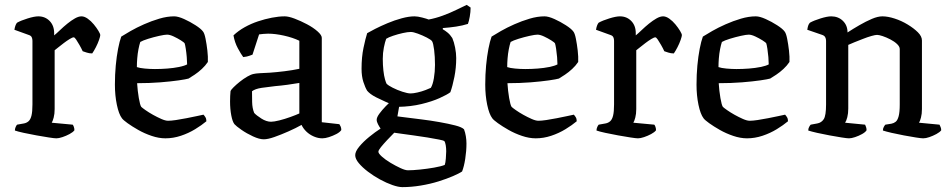

<svg xmlns="http://www.w3.org/2000/svg" viewBox="-20 -567 3899 787"><path d="M211 0Q203 0 180.5 -3.5Q158 -7 130 -12Q102 -17 77 -22.5Q52 -28 41 -32Q41 -39 44 -46Q47 -53 50 -56L78 -61Q89 -63 97 -70Q105 -77 109 -93Q113 -109 113 -139V-400Q113 -408 110 -414.5Q107 -421 97 -424L39 -445Q41 -457 44 -464Q47 -471 50 -474Q66 -483 93.5 -491.5Q121 -500 137 -500Q165 -500 183.5 -481Q202 -462 202 -431V-422Q212 -430 226 -443.5Q240 -457 256 -470Q272 -483 287 -491.5Q302 -500 314 -500Q326 -500 339.5 -490.5Q353 -481 364.5 -467Q376 -453 383.5 -440.5Q391 -428 391 -423Q391 -418 386 -403.5Q381 -389 373 -373.5Q365 -358 358 -348Q346 -348 335.5 -351.5Q325 -355 319 -357Q313 -370 305.5 -383Q298 -396 292 -405Q286 -414 282 -414Q277 -414 265.5 -407Q254 -400 241.5 -390.5Q229 -381 218.5 -372.5Q208 -364 204 -361V-120Q204 -100 200 -85Q196 -70 192 -64L278 -56Q280 -54 282.5 -47.5Q285 -41 285 -33Q279 -25 265 -17.5Q251 -10 236 -5Q221 0 211 0Z M658 0Q631 0 601.5 -10Q572 -20 546.5 -34.5Q521 -49 503 -62Q485 -75 480 -82Q467 -99 459 -137.5Q451 -176 451 -220Q451 -261 454.5 -298.5Q458 -336 464 -367Q470 -398 477 -417Q491 -426 515.5 -440Q540 -454 570.5 -467.5Q601 -481 633 -490.5Q665 -500 694 -500Q710 -500 734.5 -489Q759 -478 781.5 -463.5Q804 -449 812 -438Q818 -431 822.5 -408.5Q827 -386 830 -360Q833 -334 832 -313Q822 -298 807.5 -284.5Q793 -271 778 -261Q763 -251 753 -245Q743 -242 712 -237.5Q681 -233 637 -229.5Q593 -226 542 -226Q544 -194 549 -165Q554 -136 559 -129Q563 -125 576.5 -115.5Q590 -106 607 -96.5Q624 -87 641 -79.5Q658 -72 669 -72Q681 -72 701.5 -75Q722 -78 744.5 -82.5Q767 -87 786 -91Q805 -95 814 -97Q818 -93 822 -86.5Q826 -80 826 -70Q807 -54 780 -37.5Q753 -21 721.5 -10.5Q690 0 658 0ZM615 -284Q640 -284 666 -286Q692 -288 714 -292.5Q736 -297 747 -303Q747 -315 745.5 -333Q744 -351 741.5 -367Q739 -383 737 -389Q735 -393 721.5 -401.5Q708 -410 692 -417.5Q676 -425 665 -425Q655 -425 632.5 -420Q610 -415 587.5 -408Q565 -401 555 -395Q551 -383 547.5 -365Q544 -347 542.5 -327.5Q541 -308 541 -292Q552 -288 573.5 -286Q595 -284 615 -284Z M1061 4Q1043 4 1017 -8Q991 -20 969.5 -35Q948 -50 941 -58Q933 -68 928 -94Q923 -120 923 -151Q923 -163 923.5 -173.5Q924 -184 925 -194Q927 -199 937.5 -209.5Q948 -220 963 -232Q978 -244 993.5 -253Q1009 -262 1020 -264Q1028 -266 1045.5 -267Q1063 -268 1085 -269Q1099 -270 1114.5 -271.5Q1130 -273 1146 -275Q1162 -277 1177.5 -279.5Q1193 -282 1207 -285V-400Q1180 -413 1144 -421Q1108 -429 1079 -429Q1069 -429 1059.5 -428Q1050 -427 1042 -426L1015 -343Q1011 -342 1002.5 -338.5Q994 -335 977 -333Q968 -345 955 -369Q942 -393 937 -422Q957 -441 983 -455.5Q1009 -470 1037.5 -479.5Q1066 -489 1094.5 -494.5Q1123 -500 1147 -500Q1163 -500 1188 -490.5Q1213 -481 1238.5 -467.5Q1264 -454 1281.5 -438.5Q1299 -423 1299 -412V-66L1371 -58Q1373 -55 1376 -49Q1379 -43 1379 -34Q1373 -25 1358.5 -17.5Q1344 -10 1328.5 -5Q1313 0 1301 0Q1284 0 1266.5 -7.5Q1249 -15 1236 -27.5Q1223 -40 1216 -55Q1193 -42 1162.5 -28.5Q1132 -15 1105 -5.5Q1078 4 1061 4ZM1091 -68Q1103 -68 1125 -73.5Q1147 -79 1170.5 -87.5Q1194 -96 1207 -102V-227Q1184 -223 1158 -219.5Q1132 -216 1108 -214Q1080 -211 1053 -207Q1026 -203 1013 -193Q1013 -175 1013.5 -149Q1014 -123 1022 -104Q1031 -94 1051.5 -81Q1072 -68 1091 -68Z M1629 200Q1613 200 1588.5 191.5Q1564 183 1537.5 168.5Q1511 154 1488 136.5Q1465 119 1450.5 101.5Q1436 84 1436 69Q1436 54 1452.5 34Q1469 14 1493.5 -6Q1518 -26 1540 -40Q1535 -47 1529.5 -57.5Q1524 -68 1524 -76Q1524 -86 1535 -101Q1546 -116 1561 -131.5Q1576 -147 1587 -155L1619 -147L1609 -90Q1617 -89 1644.5 -85.5Q1672 -82 1708.5 -77.5Q1745 -73 1781.5 -66.5Q1818 -60 1845.5 -53Q1873 -46 1882 -37Q1887 -24 1889.5 -8.5Q1892 7 1892 21Q1892 52 1887 84Q1882 116 1874 136Q1862 144 1836.5 155Q1811 166 1777.5 176.5Q1744 187 1705 193.5Q1666 200 1629 200ZM1652 131Q1672 131 1701.5 128Q1731 125 1759.5 120Q1788 115 1803 109Q1806 101 1807.5 82.5Q1809 64 1809 53Q1809 40 1807 28Q1805 16 1801 11Q1799 9 1779.5 5Q1760 1 1732 -3.5Q1704 -8 1675 -12Q1646 -16 1624 -19Q1602 -22 1596 -23Q1582 -9 1567 7Q1552 23 1541.5 36Q1531 49 1531 55Q1531 62 1545.5 75Q1560 88 1581 100.5Q1602 113 1621.5 122Q1641 131 1652 131ZM1612 -129Q1582 -140 1560 -150Q1538 -160 1523 -167.5Q1508 -175 1499 -182Q1490 -189 1485 -195Q1477 -208 1469.5 -231Q1462 -254 1462 -285Q1462 -333 1470 -371Q1478 -409 1485 -431Q1495 -437 1517.5 -448.5Q1540 -460 1568.5 -472Q1597 -484 1626.5 -492Q1656 -500 1679 -500Q1692 -500 1711 -495Q1730 -490 1737 -487Q1765 -492 1795 -503Q1825 -514 1851.5 -527Q1878 -540 1893 -547L1909 -536Q1909 -518 1905.5 -498.5Q1902 -479 1898 -469Q1876 -462 1849.5 -458Q1823 -454 1795 -452V-447Q1804 -442 1814.5 -433.5Q1825 -425 1834 -411Q1841 -395 1845.5 -372Q1850 -349 1850 -329Q1850 -289 1842.5 -251.5Q1835 -214 1826 -189Q1813 -179 1782 -165Q1751 -151 1707.5 -140.5Q1664 -130 1612 -129ZM1663 -184Q1674 -184 1691.5 -188Q1709 -192 1724.5 -198Q1740 -204 1746 -207Q1754 -220 1758.5 -246.5Q1763 -273 1763 -301Q1763 -335 1759.5 -362.5Q1756 -390 1751 -398Q1747 -404 1729.5 -413Q1712 -422 1693 -429Q1674 -436 1664 -436Q1651 -436 1631 -431.5Q1611 -427 1591.5 -420.5Q1572 -414 1563 -408Q1558 -395 1553.5 -372.5Q1549 -350 1549 -326Q1549 -300 1551.5 -278Q1554 -256 1558 -242Q1562 -228 1565 -223Q1571 -217 1589.5 -207.5Q1608 -198 1629.5 -191Q1651 -184 1663 -184Z M2176 0Q2149 0 2119.5 -10Q2090 -20 2064.5 -34.5Q2039 -49 2021 -62Q2003 -75 1998 -82Q1985 -99 1977 -137.5Q1969 -176 1969 -220Q1969 -261 1972.5 -298.5Q1976 -336 1982 -367Q1988 -398 1995 -417Q2009 -426 2033.5 -440Q2058 -454 2088.5 -467.5Q2119 -481 2151 -490.5Q2183 -500 2212 -500Q2228 -500 2252.5 -489Q2277 -478 2299.5 -463.5Q2322 -449 2330 -438Q2336 -431 2340.5 -408.5Q2345 -386 2348 -360Q2351 -334 2350 -313Q2340 -298 2325.5 -284.5Q2311 -271 2296 -261Q2281 -251 2271 -245Q2261 -242 2230 -237.5Q2199 -233 2155 -229.5Q2111 -226 2060 -226Q2062 -194 2067 -165Q2072 -136 2077 -129Q2081 -125 2094.5 -115.5Q2108 -106 2125 -96.5Q2142 -87 2159 -79.5Q2176 -72 2187 -72Q2199 -72 2219.5 -75Q2240 -78 2262.5 -82.5Q2285 -87 2304 -91Q2323 -95 2332 -97Q2336 -93 2340 -86.5Q2344 -80 2344 -70Q2325 -54 2298 -37.5Q2271 -21 2239.5 -10.5Q2208 0 2176 0ZM2133 -284Q2158 -284 2184 -286Q2210 -288 2232 -292.5Q2254 -297 2265 -303Q2265 -315 2263.5 -333Q2262 -351 2259.5 -367Q2257 -383 2255 -389Q2253 -393 2239.5 -401.5Q2226 -410 2210 -417.5Q2194 -425 2183 -425Q2173 -425 2150.5 -420Q2128 -415 2105.5 -408Q2083 -401 2073 -395Q2069 -383 2065.5 -365Q2062 -347 2060.5 -327.5Q2059 -308 2059 -292Q2070 -288 2091.5 -286Q2113 -284 2133 -284Z M2595 0Q2587 0 2564.5 -3.5Q2542 -7 2514 -12Q2486 -17 2461 -22.5Q2436 -28 2425 -32Q2425 -39 2428 -46Q2431 -53 2434 -56L2462 -61Q2473 -63 2481 -70Q2489 -77 2493 -93Q2497 -109 2497 -139V-400Q2497 -408 2494 -414.5Q2491 -421 2481 -424L2423 -445Q2425 -457 2428 -464Q2431 -471 2434 -474Q2450 -483 2477.5 -491.5Q2505 -500 2521 -500Q2549 -500 2567.5 -481Q2586 -462 2586 -431V-422Q2596 -430 2610 -443.5Q2624 -457 2640 -470Q2656 -483 2671 -491.5Q2686 -500 2698 -500Q2710 -500 2723.5 -490.5Q2737 -481 2748.5 -467Q2760 -453 2767.5 -440.5Q2775 -428 2775 -423Q2775 -418 2770 -403.5Q2765 -389 2757 -373.5Q2749 -358 2742 -348Q2730 -348 2719.5 -351.5Q2709 -355 2703 -357Q2697 -370 2689.5 -383Q2682 -396 2676 -405Q2670 -414 2666 -414Q2661 -414 2649.5 -407Q2638 -400 2625.5 -390.5Q2613 -381 2602.5 -372.5Q2592 -364 2588 -361V-120Q2588 -100 2584 -85Q2580 -70 2576 -64L2662 -56Q2664 -54 2666.5 -47.5Q2669 -41 2669 -33Q2663 -25 2649 -17.5Q2635 -10 2620 -5Q2605 0 2595 0Z M3042 0Q3015 0 2985.5 -10Q2956 -20 2930.5 -34.5Q2905 -49 2887 -62Q2869 -75 2864 -82Q2851 -99 2843 -137.5Q2835 -176 2835 -220Q2835 -261 2838.5 -298.5Q2842 -336 2848 -367Q2854 -398 2861 -417Q2875 -426 2899.5 -440Q2924 -454 2954.5 -467.5Q2985 -481 3017 -490.5Q3049 -500 3078 -500Q3094 -500 3118.5 -489Q3143 -478 3165.5 -463.5Q3188 -449 3196 -438Q3202 -431 3206.5 -408.5Q3211 -386 3214 -360Q3217 -334 3216 -313Q3206 -298 3191.5 -284.5Q3177 -271 3162 -261Q3147 -251 3137 -245Q3127 -242 3096 -237.5Q3065 -233 3021 -229.5Q2977 -226 2926 -226Q2928 -194 2933 -165Q2938 -136 2943 -129Q2947 -125 2960.5 -115.5Q2974 -106 2991 -96.5Q3008 -87 3025 -79.5Q3042 -72 3053 -72Q3065 -72 3085.5 -75Q3106 -78 3128.5 -82.5Q3151 -87 3170 -91Q3189 -95 3198 -97Q3202 -93 3206 -86.5Q3210 -80 3210 -70Q3191 -54 3164 -37.5Q3137 -21 3105.5 -10.5Q3074 0 3042 0ZM2999 -284Q3024 -284 3050 -286Q3076 -288 3098 -292.5Q3120 -297 3131 -303Q3131 -315 3129.5 -333Q3128 -351 3125.5 -367Q3123 -383 3121 -389Q3119 -393 3105.5 -401.5Q3092 -410 3076 -417.5Q3060 -425 3049 -425Q3039 -425 3016.5 -420Q2994 -415 2971.5 -408Q2949 -401 2939 -395Q2935 -383 2931.5 -365Q2928 -347 2926.5 -327.5Q2925 -308 2925 -292Q2936 -288 2957.5 -286Q2979 -284 2999 -284Z M3460 0Q3452 0 3430 -3.5Q3408 -7 3380.5 -12Q3353 -17 3329 -22.5Q3305 -28 3293 -32Q3293 -40 3296.5 -46.5Q3300 -53 3303 -56L3330 -61Q3347 -64 3356.5 -78.5Q3366 -93 3366 -139V-400Q3366 -408 3362.5 -414.5Q3359 -421 3350 -424L3289 -445Q3291 -458 3293.5 -464Q3296 -470 3300 -474Q3316 -483 3343.5 -491.5Q3371 -500 3387 -500Q3416 -500 3435 -481.5Q3454 -463 3454 -434Q3477 -449 3503 -464Q3529 -479 3553.5 -489.5Q3578 -500 3597 -500Q3619 -500 3647 -491Q3675 -482 3700.5 -466.5Q3726 -451 3742.5 -434.5Q3759 -418 3759 -401V-120Q3759 -100 3755 -85Q3751 -70 3747 -64L3831 -56Q3833 -52 3835.5 -46Q3838 -40 3838 -33Q3832 -25 3818 -17.5Q3804 -10 3789.5 -5Q3775 0 3764 0Q3756 0 3734 -3.5Q3712 -7 3685 -12Q3658 -17 3634.5 -22.5Q3611 -28 3599 -32Q3599 -40 3602.5 -46.5Q3606 -53 3609 -56L3634 -60Q3644 -62 3651.5 -68Q3659 -74 3663.5 -90.5Q3668 -107 3668 -139V-366Q3668 -376 3657 -386.5Q3646 -397 3629.5 -405.5Q3613 -414 3598 -419Q3583 -424 3575 -424Q3568 -424 3552 -419.5Q3536 -415 3517 -407.5Q3498 -400 3481.5 -393.5Q3465 -387 3457 -383V-122Q3457 -102 3453 -86.5Q3449 -71 3444 -64L3526 -56Q3528 -52 3530 -46Q3532 -40 3532 -33Q3527 -25 3513.5 -17.5Q3500 -10 3485 -5Q3470 0 3460 0Z"/></svg>

Font: Texturina Medium 12pt
Style: Regular
Weight: 400
Version: Version 1.002